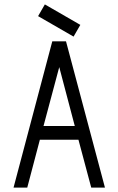

<svg xmlns="http://www.w3.org/2000/svg" viewBox="-20 -855 540 875"><path d="M153.6 -781.5 315.3 -688.2 346.1 -741.6 184.4 -834.9ZM280.8 -666.7H218.3L41.7 0H104.2L161.7 -218.3H337.5L395.8 0H458.3ZM250 -549.2 320.8 -280.8H178.3Z"/></svg>

Font: Amy Mono
Style: Regular
Weight: 400
Monospace: yes
Version: Version 001.000